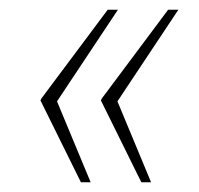

<svg xmlns="http://www.w3.org/2000/svg" viewBox="-20 -467 409 394"><path d="M63 -261 65 -265 201 -447H222L97 -259L166 -93H146ZM187 -261 189 -265 325 -447H346L221 -259L290 -93H270Z"/></svg>

Font: Noto Serif CondThin
Style: Italic
Weight: 250
Width: 3
Italic angle: -12°
Designer: Monotype Design Team
Foundry: Monotype Imaging Inc.
Version: Version 1.001